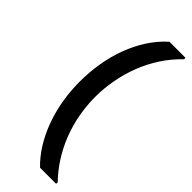

<svg xmlns="http://www.w3.org/2000/svg" viewBox="-354 -960 1192 1192"><g transform="rotate(45 242.5 -363.5)"><path d="M311 197Q262 150 224 88.5Q186 27 160 -44Q134 -115 120.5 -194Q107 -273 107 -356Q107 -439 120.5 -520Q134 -601 161.5 -674.5Q189 -748 230 -811.5Q271 -875 326 -924H467V-911Q410 -857 367.5 -791.5Q325 -726 297.5 -654.5Q270 -583 256 -507Q242 -431 242 -356Q242 -281 255.5 -207Q269 -133 295.5 -64Q322 5 361.5 67.5Q401 130 452 183V197Z"/></g></svg>

Font: Poppins SemiBold
Style: Regular
Weight: 600
Designer: Ninad Kale (Devanagari), Jonny Pinhorn (Latin)
Foundry: Indian Type Foundry
Version: Version 3.002 2017